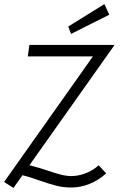

<svg xmlns="http://www.w3.org/2000/svg" viewBox="-35 -904 633 940"><path d="M420 -628H101L109 -684H526L109 -95L135 -88Q159 -82 198 -69Q235 -56 263 -49Q291 -42 315 -42Q348 -42 384 -55.5Q420 -69 448 -95L485 -55Q406 14 313 14Q276 14 242 5.5Q208 -3 156 -21Q148 -24 122.5 -32.5Q97 -41 75 -46L31 16L-15 -13ZM299 -774 476 -884 500 -832 313 -738Z"/></svg>

Font: Bellota
Style: Italic
Weight: 400
Italic angle: -7.5°
Designer: Kemie Guaida
Foundry: Kemie Guaida
Version: Version 4.001